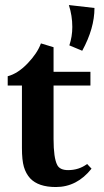

<svg xmlns="http://www.w3.org/2000/svg" viewBox="-20 -733 414 765"><path d="M256.3 -552.2Q268.1 -587.4 268.1 -625.5Q268.1 -670.4 254.4 -712.9L356.4 -701.2Q356.4 -620.1 307.6 -530.8ZM202.6 12.2Q132.8 12.2 100.1 -22.5Q83 -41.5 75.2 -68.1Q67.4 -94.7 67.4 -143.6V-392.1H10.7V-429.2Q51.3 -439.9 90.1 -480.5Q128.9 -521 143.1 -560.1L193.4 -544.9V-446.8H340.3V-392.1H193.4V-179.2Q193.4 -104 208 -75.7Q218.3 -55.2 251.5 -55.2Q294.4 -55.2 327.1 -79.6L344.7 -61Q286.6 12.2 202.6 12.2Z"/></svg>

Font: Elstob 8pt
Style: Bold
Weight: 700
Designer: Peter S. Baker
Version: Version 1.015